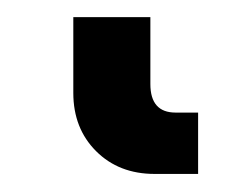

<svg xmlns="http://www.w3.org/2000/svg" viewBox="-20 38 287 220"><path d="M157.2 237.3Q116.2 237.3 90.1 211.2Q64 185.1 64 144.5V57.6H152.3V134.3Q152.3 167 181.2 167H207V237.3Z"/></svg>

Font: Inter Display Medium
Style: Regular
Weight: 500
Designer: Rasmus Andersson
Foundry: rsms
Version: Version 4.001;git-9221beed3